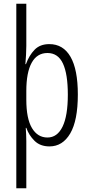

<svg xmlns="http://www.w3.org/2000/svg" viewBox="-20 -780 483 1036"><path d="M400 -270Q400 -130 359 -60Q318 10 247 10Q197 10 166.5 -20Q136 -50 122 -90H119Q120 -75 121 -56.5Q122 -38 122 -19V236H68V-760H122V-532Q122 -510 120.5 -484.5Q119 -459 117 -434H120Q137 -481 166.5 -511.5Q196 -542 246 -542Q321 -542 360.5 -473.5Q400 -405 400 -270ZM346 -269Q346 -381 319.5 -437.5Q293 -494 236 -494Q180 -494 151 -441.5Q122 -389 122 -289V-242Q122 -140 152.5 -89Q183 -38 236 -38Q289 -38 317.5 -96.5Q346 -155 346 -269Z"/></svg>

Font: Noto Sans Telugu ExtraCondensed Light
Style: Regular
Weight: 300
Width: 2
Designer: Jelle Bosma - Monotype Design Team
Foundry: Monotype Imaging Inc.
Version: Version 2.005; ttfautohint (v1.8.4.7-5d5b)